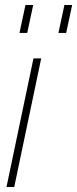

<svg xmlns="http://www.w3.org/2000/svg" viewBox="-20 -749 309 769"><path d="M6 0 114 -515H145L37 0ZM58 -617 82 -729H113L89 -617ZM214 -617 238 -729H269L245 -617Z"/></svg>

Font: Hubot Sans Condensed ExtraLight
Style: Italic
Weight: 200
Width: 3
Italic angle: -12.0243°
Designer: Deni Anggara
Foundry: GitHub, Inc., Subsidiary of Microsoft Corporation
Version: Version 2.000